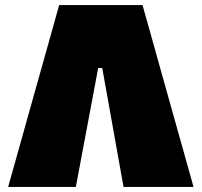

<svg xmlns="http://www.w3.org/2000/svg" viewBox="-20 -733 791 753"><path d="M12 0Q28 -57.5 46 -121.2Q64 -185 80 -242.5L148.5 -486.5Q167 -552 182 -605.8Q197 -659.5 212 -713H539Q554 -659.5 569 -606.5Q584 -553.5 602.5 -486.5L671.5 -240.5Q688 -181.5 705.5 -119.5Q723 -57.5 739 0H464.5Q453.5 -61 442.2 -124Q431 -187 420.5 -245.5L381 -466H365L323.5 -245Q312.5 -187.5 300.5 -122.8Q288.5 -58 277.5 0Z"/></svg>

Font: Commissioner Black
Style: Regular
Weight: 900
Designer: Kostas Bartsokas
Foundry: Kostas Bartsokas
Version: Version 1.000; ttfautohint (v1.8.3)